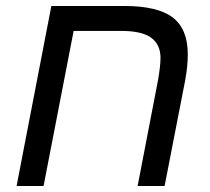

<svg xmlns="http://www.w3.org/2000/svg" viewBox="-20 -619 698 639"><path d="M438 0 505.9 -352.1Q514.2 -400.4 514.2 -425.8Q514.2 -470.7 483.2 -493.4Q452.1 -516.1 383.8 -516.1H225.1L125 0H35.2L150.9 -599.1H393.1Q504.9 -599.1 554.9 -560.8Q605 -522.5 605 -438Q605 -398.4 596.2 -351.1L527.8 0Z"/></svg>

Font: Liberation Sans
Style: Italic
Weight: 400
Italic angle: -12°
Designer: Steve Matteson
Foundry: Ascender Corporation
Version: Version 2.1.5